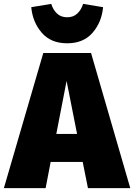

<svg xmlns="http://www.w3.org/2000/svg" viewBox="-45 -969 691 989"><path d="M381 -135H216L190 0H-25L178 -696H424L626 0H408ZM352 -279 298 -552 245 -279ZM116 -932 219 -949Q228 -919 248.5 -899.5Q269 -880 301 -880Q333 -880 353.5 -899.5Q374 -919 383 -949L486 -932Q479 -855 432 -800.5Q385 -746 301 -746Q217 -746 170 -800.5Q123 -855 116 -932Z"/></svg>

Font: FiraGO Heavy
Style: Regular
Weight: 900
Designer: bBox Type
Foundry: bBox Type GmbH
Version: Version 1.001